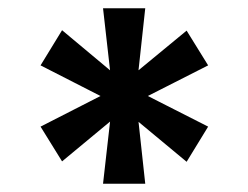

<svg xmlns="http://www.w3.org/2000/svg" viewBox="-20 -797 600 464"><path d="M266 -587 431 -723 483 -639 294 -543 130 -407 78 -491ZM266 -543 78 -639 130 -724 294 -587 483 -491 431 -406ZM253 -565 229 -777H331L308 -565L331 -353H229Z"/></svg>

Font: Pathway Extreme 28pt SemiBold
Style: Regular
Weight: 600
Designer: Eduardo Rodriguez Tunni
Foundry: Eduardo Rodriguez Tunni
Version: Version 1.001;gftools[0.9.26]